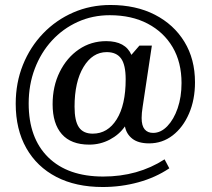

<svg xmlns="http://www.w3.org/2000/svg" viewBox="-20 -614 851 770"><path d="M406 -449Q483 -449 507 -394L539 -431H589L552 -185Q550 -172 549 -161.5Q548 -151 548 -141Q548 -110 560 -95.5Q572 -81 594 -81Q625 -81 651 -108Q677 -135 692.5 -180Q708 -225 708 -281Q708 -364 672.5 -424.5Q637 -485 572.5 -519Q508 -553 420 -553Q351 -553 291.5 -526Q232 -499 188 -451Q144 -403 119.5 -338.5Q95 -274 95 -199Q95 -60 173.5 17Q252 94 394 94Q533 94 640 25L659 61Q604 98 535 117Q466 136 392 136Q284 136 206 95.5Q128 55 85.5 -20Q43 -95 43 -198Q43 -282 72 -354Q101 -426 153 -480Q205 -534 274 -564Q343 -594 423 -594Q525 -594 601 -555Q677 -516 719.5 -446.5Q762 -377 762 -284Q762 -214 738 -158.5Q714 -103 672.5 -71Q631 -39 578 -39Q535 -39 511 -57.5Q487 -76 481 -107Q458 -74 420 -54Q382 -34 338 -34Q265 -34 228 -76Q191 -118 191 -196Q191 -268 219.5 -325.5Q248 -383 296.5 -416Q345 -449 406 -449ZM408 -405Q351 -405 315 -345.5Q279 -286 279 -186Q279 -129 296.5 -103.5Q314 -78 352 -78Q412 -78 448 -135.5Q484 -193 484 -296Q484 -354 465.5 -379.5Q447 -405 408 -405Z"/></svg>

Font: Domine Medium
Style: Regular
Weight: 500
Designer: Pablo Impallari, Rodrigo Fuenzalida, Brenda Gallo
Foundry: Pablo Impallari, Rodrigo Fuenzalida, Brenda Gallo
Version: Version 2.000